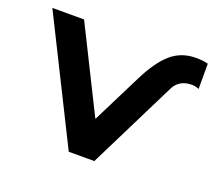

<svg xmlns="http://www.w3.org/2000/svg" viewBox="-121 -892 1192 1058"><g transform="rotate(20 475.0 -363.0)"><path d="M376 0 20 -714H206L451 -222H453L596 -508Q652 -621 712.5 -673.5Q773 -726 858 -726Q904 -726 930 -718V-570Q909 -579 888 -579Q813 -579 783 -517L526 0Z"/></g></svg>

Font: Non Bureau Extended
Style: Bold
Weight: 700
Width: 7
Designer: Jona Saucedo
Foundry: Non Foundry
Version: Version 1.000; ttfautohint (v1.8.4)